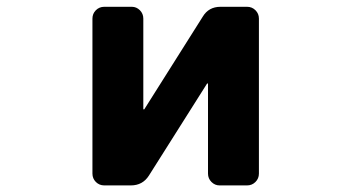

<svg xmlns="http://www.w3.org/2000/svg" viewBox="-20 -569 1040 571"><path d="M632.8 -17.6Q619.1 -17.6 608.9 -27.8Q598.6 -38.1 598.6 -52.7V-319.3Q598.6 -320.3 597.7 -320.8Q596.7 -321.3 595.7 -320.3L422.9 -46.9Q404.3 -17.6 369.1 -17.6H290Q275.4 -17.6 265.1 -27.8Q254.9 -38.1 254.9 -52.7V-513.7Q254.9 -528.3 265.1 -538.6Q275.4 -548.8 290 -548.8H372.1Q385.7 -548.8 396 -538.6Q406.2 -528.3 406.2 -513.7V-245.1Q406.2 -244.1 407.2 -243.7Q408.2 -243.2 409.2 -244.1L583 -519.5Q600.6 -548.8 635.7 -548.8H714.8Q729.5 -548.8 739.7 -538.6Q750 -528.3 750 -513.7V-52.7Q750 -38.1 739.7 -27.8Q729.5 -17.6 714.8 -17.6Z"/></svg>

Font: Rounded-L Mgen+ 1m bold
Style: Bold
Weight: 700
Designer: [Source Han Sans]
Ryoko NISHIZUKA  (kana & ideographs); Paul D. Hunt (Latin, Greek & Cyrillic); Wenlong ZHANG  (bopomofo
Version: Version 1.059.20150602